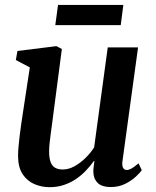

<svg xmlns="http://www.w3.org/2000/svg" viewBox="-20 -746 629 776"><path d="M181 10.5Q148 10.5 119.2 -1.8Q90.5 -14 72 -41.2Q53.5 -68.5 53 -114.5Q53 -131.5 54.8 -152.8Q56.5 -174 59.5 -197.5Q62.5 -221 65.8 -244.8Q69 -268.5 72.5 -289.5L100.5 -473.5L44 -503.5L50.5 -540L208 -559.5L230 -548L196 -288Q193.5 -267 190.5 -245.5Q187.5 -224 184.8 -203.5Q182 -183 180.2 -165.2Q178.5 -147.5 178.5 -134Q178.5 -106.5 184.8 -90.5Q191 -74.5 203.2 -67.8Q215.5 -61 234 -61Q257.5 -61 281 -74Q304.5 -87 325.2 -107.2Q346 -127.5 360.5 -150.5L415.5 -554.5H538L475 -95Q472.5 -76.5 477.5 -67.8Q482.5 -59 492 -59Q501 -59 511.8 -65Q522.5 -71 540 -86L553 -58Q547 -49 529.8 -32.8Q512.5 -16.5 486.5 -3.2Q460.5 10 427.5 10Q392.5 10 375.5 -6Q358.5 -22 357.5 -48.5Q357 -51.5 357.2 -56.8Q357.5 -62 358.2 -68.8Q359 -75.5 360 -82.5Q361 -89.5 361.5 -95.5L360 -96Q346 -76.5 328.2 -57.5Q310.5 -38.5 288.2 -23.2Q266 -8 239.2 1.2Q212.5 10.5 181 10.5ZM214.5 -726H478.5L468 -644.5H203.5Z"/></svg>

Font: Merriweather 36pt SemiBold
Style: Italic
Weight: 600
Italic angle: -7.8°
Version: Version 2.101